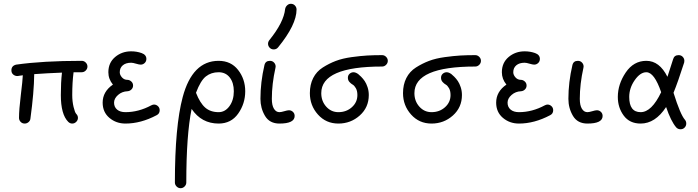

<svg xmlns="http://www.w3.org/2000/svg" viewBox="-20 -650 3670 1010"><path d="M110 0Q97 0 88.5 -9Q80 -18 80 -30Q80 -73 89.5 -150Q99 -227 100 -254Q91 -253 85 -252Q79 -251 76 -250.5Q73 -250 71 -250Q59 -250 49.5 -258Q40 -266 40 -280Q40 -304 65 -310Q205 -330 410 -330Q422 -330 431 -321Q440 -312 440 -300Q440 -288 431 -279Q422 -270 410 -270H367Q360 -216 360 -150Q360 -117 367 -87.5Q374 -58 381 -51Q390 -42 390 -30Q390 -18 381 -9Q372 0 360 0Q348 0 339 -9Q300 -48 300 -150Q300 -217 306 -268Q228 -265 160 -260Q159 -165 140 -26Q139 -15 130 -7.5Q121 0 110 0Z M790 -100Q802 -100 811 -91.5Q820 -83 820 -70Q820 -52 804 -44Q721 0 640 0Q591 0 555.5 -30Q520 -60 520 -110Q520 -168 574 -205Q550 -234 550 -270Q550 -320 585.5 -350Q621 -380 670 -380Q699 -380 724.5 -371Q750 -362 750 -340Q750 -327 741 -318.5Q732 -310 720 -310Q712 -310 695.5 -315Q679 -320 670 -320Q642 -320 626 -306.5Q610 -293 610 -270Q610 -256 621.5 -243Q633 -230 650 -230Q661 -230 670.5 -221.5Q680 -213 680 -200Q680 -188 671.5 -179.5Q663 -171 651 -170Q622 -169 601 -150.5Q580 -132 580 -110Q580 -87 596 -73.5Q612 -60 640 -60Q709 -60 776 -96Q784 -100 790 -100Z M960 310Q960 322 951 331Q942 340 930 340Q918 340 909 331Q900 322 900 310Q900 14 941 -139Q992 -330 1130 -330Q1195 -330 1232.5 -282Q1270 -234 1270 -170Q1270 -105 1233 -52.5Q1196 0 1130 0Q1040 0 988 -77Q960 60 960 310ZM1130 -60Q1164 -60 1187 -91.5Q1210 -123 1210 -170Q1210 -215 1188.5 -242.5Q1167 -270 1130 -270Q1091 -270 1063 -248Q1035 -226 1011 -162Q1032 -108 1059.5 -84Q1087 -60 1130 -60Z M1510 -630Q1523 -630 1531.5 -621Q1540 -612 1540 -600Q1540 -520 1443 -401Q1434 -390 1420 -390Q1407 -390 1398.5 -399Q1390 -408 1390 -420Q1390 -430 1397 -439Q1473 -533 1480 -603Q1482 -614 1490.5 -622Q1499 -630 1510 -630ZM1500 -70Q1512 -70 1521 -61.5Q1530 -53 1530 -40Q1530 0 1450 0Q1398 0 1374 -40.5Q1350 -81 1350 -130Q1350 -217 1371 -307Q1376 -330 1400 -330Q1413 -330 1421.5 -321Q1430 -312 1430 -300Q1430 -299 1429.5 -296.5Q1429 -294 1429 -293Q1410 -208 1410 -130Q1410 -96 1421 -78Q1432 -60 1450 -60Q1459 -60 1475.5 -65Q1492 -70 1500 -70Z M1840 -270Q1847 -270 1855 -266Q1858 -265 1863.5 -261Q1869 -257 1879.5 -246.5Q1890 -236 1898.5 -223.5Q1907 -211 1913.5 -191.5Q1920 -172 1920 -150Q1920 -85 1872.5 -42.5Q1825 0 1760 0Q1695 0 1652.5 -47.5Q1610 -95 1610 -160Q1610 -205 1627.5 -239.5Q1645 -274 1678 -295Q1711 -316 1746.5 -329.5Q1782 -343 1829.5 -349.5Q1877 -356 1912 -358Q1947 -360 1990 -360Q2002 -360 2011 -351Q2020 -342 2020 -330Q2020 -318 2011 -309Q2002 -300 1990 -300Q1670 -300 1670 -160Q1670 -118 1696 -89Q1722 -60 1760 -60Q1802 -60 1831 -86Q1860 -112 1860 -150Q1860 -172 1852 -186Q1844 -200 1835 -205Q1826 -210 1818 -219Q1810 -228 1810 -241Q1810 -254 1819 -262Q1828 -270 1840 -270Z M2330 -270Q2337 -270 2345 -266Q2348 -265 2353.5 -261Q2359 -257 2369.5 -246.5Q2380 -236 2388.5 -223.5Q2397 -211 2403.5 -191.5Q2410 -172 2410 -150Q2410 -85 2362.5 -42.5Q2315 0 2250 0Q2185 0 2142.5 -47.5Q2100 -95 2100 -160Q2100 -205 2117.5 -239.5Q2135 -274 2168 -295Q2201 -316 2236.5 -329.5Q2272 -343 2319.5 -349.5Q2367 -356 2402 -358Q2437 -360 2480 -360Q2492 -360 2501 -351Q2510 -342 2510 -330Q2510 -318 2501 -309Q2492 -300 2480 -300Q2160 -300 2160 -160Q2160 -118 2186 -89Q2212 -60 2250 -60Q2292 -60 2321 -86Q2350 -112 2350 -150Q2350 -172 2342 -186Q2334 -200 2325 -205Q2316 -210 2308 -219Q2300 -228 2300 -241Q2300 -254 2309 -262Q2318 -270 2330 -270Z M2860 -100Q2872 -100 2881 -91.5Q2890 -83 2890 -70Q2890 -52 2874 -44Q2791 0 2710 0Q2661 0 2625.5 -30Q2590 -60 2590 -110Q2590 -168 2644 -205Q2620 -234 2620 -270Q2620 -320 2655.5 -350Q2691 -380 2740 -380Q2769 -380 2794.5 -371Q2820 -362 2820 -340Q2820 -327 2811 -318.5Q2802 -310 2790 -310Q2782 -310 2765.5 -315Q2749 -320 2740 -320Q2712 -320 2696 -306.5Q2680 -293 2680 -270Q2680 -256 2691.5 -243Q2703 -230 2720 -230Q2731 -230 2740.5 -221.5Q2750 -213 2750 -200Q2750 -188 2741.5 -179.5Q2733 -171 2721 -170Q2692 -169 2671 -150.5Q2650 -132 2650 -110Q2650 -87 2666 -73.5Q2682 -60 2710 -60Q2779 -60 2846 -96Q2854 -100 2860 -100Z M3120 -70Q3132 -70 3141 -61.5Q3150 -53 3150 -40Q3150 0 3070 0Q3018 0 2994 -40.5Q2970 -81 2970 -130Q2970 -217 2991 -307Q2996 -330 3020 -330Q3033 -330 3041.5 -321Q3050 -312 3050 -300Q3050 -299 3049.5 -296.5Q3049 -294 3049 -293Q3030 -208 3030 -130Q3030 -96 3041 -78Q3052 -60 3070 -60Q3079 -60 3095.5 -65Q3112 -70 3120 -70Z M3458 -165Q3422 -270 3380 -270Q3348 -270 3319 -228.5Q3290 -187 3290 -140Q3290 -60 3350 -60Q3408 -60 3458 -165ZM3550 -360Q3563 -360 3571.5 -351Q3580 -342 3580 -330Q3580 -324 3579 -321Q3546 -218 3523 -162Q3559 -47 3583 -20Q3590 -12 3590 0Q3590 12 3581.5 21Q3573 30 3560 30Q3546 30 3537 20Q3509 -13 3484 -87Q3427 0 3350 0Q3292 0 3261 -42Q3230 -84 3230 -140Q3230 -207 3271.5 -268.5Q3313 -330 3380 -330Q3449 -330 3491 -246Q3501 -275 3521 -339Q3527 -360 3550 -360Z"/></svg>

Font: Pecita
Style: Book
Weight: 400
Width: 7
Version: Version 4.3